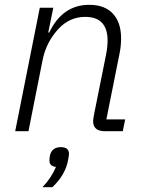

<svg xmlns="http://www.w3.org/2000/svg" viewBox="-20 -544 598 796"><path d="M98 0H43L145 -512H201L180 -409H184Q239 -524 350 -524Q414 -524 448 -487.5Q482 -451 482 -385Q482 -351 475 -319L421 -49H499L489 0H415Q366 0 366 -42Q366 -48 370 -70L420 -319Q426 -350 426 -376Q426 -474 333 -474Q269 -474 223 -425Q172 -370 157 -297ZM232 66Q266 66 266 94Q266 99 263 116Q252 181 197 232H156Q192 195 212 148Q185 145 185 122Q185 112 187 101Q195 66 232 66Z"/></svg>

Font: IBM Plex Sans Light
Style: Italic
Weight: 300
Italic angle: -11.31°
Designer: Mike Abbink, Paul van der Laan, Pieter van Rosmalen
Foundry: Bold Monday
Version: Version 3.0